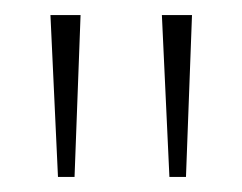

<svg xmlns="http://www.w3.org/2000/svg" viewBox="-20 -734 322 255"><path d="M57 -499 47 -714H87L79 -499ZM205 -499 195 -714H235L227 -499Z"/></svg>

Font: Noto Serif Hebrew Thin
Style: Regular
Weight: 250
Version: Version 2.003